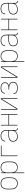

<svg xmlns="http://www.w3.org/2000/svg" viewBox="2608 -3176 783 6040"><g transform="rotate(-90 3000.0 -156.5)"><path d="M250 8Q224 8 197.5 2.5Q171 -3 148.5 -17Q126 -31 109 -51.5Q92 -72 82 -96.5Q72 -121 68 -147.5Q64 -174 64 -200V-320Q64 -346 68 -372.5Q72 -399 82 -423.5Q92 -448 109 -468.5Q126 -489 148.5 -503Q171 -517 197.5 -522.5Q224 -528 250 -528Q276 -528 302.5 -522.5Q329 -517 351.5 -503Q374 -489 391 -468.5Q408 -448 418 -423.5Q428 -399 432 -372.5Q436 -346 436 -320V-200Q436 -174 432 -147.5Q428 -121 418 -96.5Q408 -72 391 -51.5Q374 -31 351.5 -17Q329 -3 302.5 2.5Q276 8 250 8ZM250 -10Q274 -10 297.5 -15Q321 -20 341.5 -33Q362 -46 377 -65Q392 -84 401 -106Q410 -128 413.5 -152Q417 -176 417 -200V-320Q417 -344 413.5 -368Q410 -392 401 -414Q392 -436 377 -455Q362 -474 341.5 -487Q321 -500 297.5 -505Q274 -510 250 -510Q226 -510 202.5 -505Q179 -500 158.5 -487Q138 -474 123 -455Q108 -436 99 -414Q90 -392 86.5 -368Q83 -344 83 -320V-200Q83 -176 86.5 -152Q90 -128 99 -106Q108 -84 123 -65Q138 -46 158.5 -33Q179 -20 202.5 -15Q226 -10 250 -10Z M572 215V-520H591V-412Q600 -438 615 -460.5Q630 -483 652 -499Q674 -515 700.5 -521.5Q727 -528 754 -528Q780 -528 806 -522Q832 -516 854 -502Q876 -488 892.5 -467.5Q909 -447 919 -422.5Q929 -398 932.5 -372Q936 -346 936 -320V-200Q936 -174 932.5 -148Q929 -122 919 -97.5Q909 -73 892.5 -52.5Q876 -32 854 -18Q832 -4 806 2Q780 8 754 8Q727 8 700.5 1.5Q674 -5 652 -21Q630 -37 615 -59.5Q600 -82 591 -108V215ZM751 -10Q775 -10 798.5 -15.5Q822 -21 842 -33.5Q862 -46 877 -65Q892 -84 901 -106.5Q910 -129 913.5 -152.5Q917 -176 917 -200V-320Q917 -344 913.5 -367.5Q910 -391 901 -413.5Q892 -436 877 -455Q862 -474 842 -486.5Q822 -499 798.5 -504.5Q775 -510 751 -510Q727 -510 704 -504.5Q681 -499 661.5 -486Q642 -473 628 -453.5Q614 -434 606 -412Q598 -390 594.5 -366.5Q591 -343 591 -320V-200Q591 -177 594.5 -153.5Q598 -130 606 -108Q614 -86 628 -66.5Q642 -47 661.5 -34Q681 -21 704 -15.5Q727 -10 751 -10Z M1108 0V-520H1436V-502H1127V0Z M1721 8Q1690 8 1660 0.5Q1630 -7 1607.5 -27.5Q1585 -48 1574.5 -77Q1564 -106 1564 -136Q1564 -160 1571 -183.5Q1578 -207 1593.5 -224.5Q1609 -242 1630 -253.5Q1651 -265 1674 -272Q1697 -279 1720.5 -281Q1744 -283 1768 -283H1909V-345Q1909 -366 1905 -388Q1901 -410 1892 -429.5Q1883 -449 1867.5 -465.5Q1852 -482 1832.5 -492Q1813 -502 1791.5 -506Q1770 -510 1748 -510Q1720 -510 1692 -504Q1664 -498 1640.5 -482Q1617 -466 1603.5 -440Q1590 -414 1589 -385H1570Q1570 -407 1576.5 -427.5Q1583 -448 1596 -465.5Q1609 -483 1626.5 -495.5Q1644 -508 1664 -515.5Q1684 -523 1705.5 -525.5Q1727 -528 1748 -528Q1773 -528 1797 -523.5Q1821 -519 1842.5 -508Q1864 -497 1881.5 -479Q1899 -461 1909.5 -439Q1920 -417 1924 -393Q1928 -369 1928 -345V-58Q1928 -49 1931 -39.5Q1934 -30 1941 -23Q1948 -16 1957.5 -13Q1967 -10 1976 -10H1988V8H1976Q1963 8 1949.5 4Q1936 0 1926.5 -9.5Q1917 -19 1913 -32Q1909 -45 1909 -58V-102Q1898 -75 1878 -53Q1858 -31 1832.5 -17Q1807 -3 1778.5 2.5Q1750 8 1721 8ZM1724 -10Q1747 -10 1771 -14Q1795 -18 1816.5 -27.5Q1838 -37 1856.5 -52.5Q1875 -68 1887 -88.5Q1899 -109 1904 -132.5Q1909 -156 1909 -180V-265H1768Q1747 -265 1726 -263.5Q1705 -262 1684.5 -256Q1664 -250 1645 -240.5Q1626 -231 1611.5 -215.5Q1597 -200 1590 -179.5Q1583 -159 1583 -138Q1583 -111 1593 -85Q1603 -59 1623 -41Q1643 -23 1670 -16.5Q1697 -10 1724 -10Z M2072 0V-520H2091V-281H2409V-520H2428V0H2409V-263H2091V0Z M2572 0V-520H2591V-21L2899 -520H2928V0H2909V-499L2827 -367L2601 0Z M3253 8Q3231 8 3209.5 6Q3188 4 3167.5 -2Q3147 -8 3127.5 -18.5Q3108 -29 3093.5 -44.5Q3079 -60 3070.5 -80.5Q3062 -101 3062 -123V-125H3081V-123Q3081 -104 3089 -86Q3097 -68 3110.5 -54.5Q3124 -41 3141.5 -32.5Q3159 -24 3177.5 -19Q3196 -14 3215 -12Q3234 -10 3253 -10Q3273 -10 3293 -12Q3313 -14 3332.5 -20Q3352 -26 3369.5 -37Q3387 -48 3399.5 -63.5Q3412 -79 3418.5 -98.5Q3425 -118 3425 -138Q3425 -158 3418.5 -177.5Q3412 -197 3398.5 -212Q3385 -227 3367 -236.5Q3349 -246 3329.5 -251.5Q3310 -257 3290 -259Q3270 -261 3250 -261H3197V-279H3250Q3268 -279 3286.5 -281Q3305 -283 3322.5 -288Q3340 -293 3356.5 -302Q3373 -311 3385 -324.5Q3397 -338 3403 -356Q3409 -374 3409 -392Q3409 -411 3403.5 -429Q3398 -447 3386.5 -461Q3375 -475 3359 -485Q3343 -495 3325.5 -500.5Q3308 -506 3289.5 -508Q3271 -510 3253 -510Q3235 -510 3217.5 -508Q3200 -506 3183 -501Q3166 -496 3150 -487Q3134 -478 3122 -465Q3110 -452 3103.5 -435Q3097 -418 3097 -400V-396H3078V-401Q3078 -421 3085 -440.5Q3092 -460 3105 -475.5Q3118 -491 3136 -501.5Q3154 -512 3173 -518Q3192 -524 3212.5 -526Q3233 -528 3253 -528Q3274 -528 3294.5 -525.5Q3315 -523 3335 -516.5Q3355 -510 3373 -498.5Q3391 -487 3403.5 -470.5Q3416 -454 3422 -433.5Q3428 -413 3428 -393Q3428 -371 3421 -349.5Q3414 -328 3399 -312Q3384 -296 3364 -286Q3344 -276 3323 -271Q3347 -265 3369.5 -255Q3392 -245 3409.5 -227.5Q3427 -210 3435.5 -186Q3444 -162 3444 -138Q3444 -115 3437.5 -93Q3431 -71 3417 -53.5Q3403 -36 3383.5 -23.5Q3364 -11 3342.5 -4Q3321 3 3298 5.5Q3275 8 3253 8Z M3572 0V-520H3591V-21L3899 -520H3928V0H3909V-499L3827 -367L3601 0Z M4072 215V-520H4091V-412Q4100 -438 4115 -460.5Q4130 -483 4152 -499Q4174 -515 4200.5 -521.5Q4227 -528 4254 -528Q4280 -528 4306 -522Q4332 -516 4354 -502Q4376 -488 4392.5 -467.5Q4409 -447 4419 -422.5Q4429 -398 4432.5 -372Q4436 -346 4436 -320V-200Q4436 -174 4432.5 -148Q4429 -122 4419 -97.5Q4409 -73 4392.5 -52.5Q4376 -32 4354 -18Q4332 -4 4306 2Q4280 8 4254 8Q4227 8 4200.5 1.5Q4174 -5 4152 -21Q4130 -37 4115 -59.5Q4100 -82 4091 -108V215ZM4251 -10Q4275 -10 4298.5 -15.5Q4322 -21 4342 -33.5Q4362 -46 4377 -65Q4392 -84 4401 -106.5Q4410 -129 4413.5 -152.5Q4417 -176 4417 -200V-320Q4417 -344 4413.5 -367.5Q4410 -391 4401 -413.5Q4392 -436 4377 -455Q4362 -474 4342 -486.5Q4322 -499 4298.5 -504.5Q4275 -510 4251 -510Q4227 -510 4204 -504.5Q4181 -499 4161.5 -486Q4142 -473 4128 -453.5Q4114 -434 4106 -412Q4098 -390 4094.5 -366.5Q4091 -343 4091 -320V-200Q4091 -177 4094.5 -153.5Q4098 -130 4106 -108Q4114 -86 4128 -66.5Q4142 -47 4161.5 -34Q4181 -21 4204 -15.5Q4227 -10 4251 -10Z M4721 8Q4690 8 4660 0.5Q4630 -7 4607.5 -27.5Q4585 -48 4574.5 -77Q4564 -106 4564 -136Q4564 -160 4571 -183.5Q4578 -207 4593.5 -224.5Q4609 -242 4630 -253.5Q4651 -265 4674 -272Q4697 -279 4720.5 -281Q4744 -283 4768 -283H4909V-345Q4909 -366 4905 -388Q4901 -410 4892 -429.5Q4883 -449 4867.5 -465.5Q4852 -482 4832.5 -492Q4813 -502 4791.5 -506Q4770 -510 4748 -510Q4720 -510 4692 -504Q4664 -498 4640.5 -482Q4617 -466 4603.5 -440Q4590 -414 4589 -385H4570Q4570 -407 4576.5 -427.5Q4583 -448 4596 -465.5Q4609 -483 4626.5 -495.5Q4644 -508 4664 -515.5Q4684 -523 4705.5 -525.5Q4727 -528 4748 -528Q4773 -528 4797 -523.5Q4821 -519 4842.5 -508Q4864 -497 4881.5 -479Q4899 -461 4909.5 -439Q4920 -417 4924 -393Q4928 -369 4928 -345V-58Q4928 -49 4931 -39.5Q4934 -30 4941 -23Q4948 -16 4957.5 -13Q4967 -10 4976 -10H4988V8H4976Q4963 8 4949.5 4Q4936 0 4926.5 -9.5Q4917 -19 4913 -32Q4909 -45 4909 -58V-102Q4898 -75 4878 -53Q4858 -31 4832.5 -17Q4807 -3 4778.5 2.5Q4750 8 4721 8ZM4724 -10Q4747 -10 4771 -14Q4795 -18 4816.5 -27.5Q4838 -37 4856.5 -52.5Q4875 -68 4887 -88.5Q4899 -109 4904 -132.5Q4909 -156 4909 -180V-265H4768Q4747 -265 4726 -263.5Q4705 -262 4684.5 -256Q4664 -250 4645 -240.5Q4626 -231 4611.5 -215.5Q4597 -200 4590 -179.5Q4583 -159 4583 -138Q4583 -111 4593 -85Q4603 -59 4623 -41Q4643 -23 4670 -16.5Q4697 -10 4724 -10Z M5072 0V-520H5091V-281H5409V-520H5428V0H5409V-263H5091V0Z M5721 8Q5690 8 5660 0.5Q5630 -7 5607.5 -27.5Q5585 -48 5574.5 -77Q5564 -106 5564 -136Q5564 -160 5571 -183.5Q5578 -207 5593.5 -224.5Q5609 -242 5630 -253.5Q5651 -265 5674 -272Q5697 -279 5720.5 -281Q5744 -283 5768 -283H5909V-345Q5909 -366 5905 -388Q5901 -410 5892 -429.5Q5883 -449 5867.5 -465.5Q5852 -482 5832.5 -492Q5813 -502 5791.5 -506Q5770 -510 5748 -510Q5720 -510 5692 -504Q5664 -498 5640.5 -482Q5617 -466 5603.5 -440Q5590 -414 5589 -385H5570Q5570 -407 5576.5 -427.5Q5583 -448 5596 -465.5Q5609 -483 5626.5 -495.5Q5644 -508 5664 -515.5Q5684 -523 5705.5 -525.5Q5727 -528 5748 -528Q5773 -528 5797 -523.5Q5821 -519 5842.5 -508Q5864 -497 5881.5 -479Q5899 -461 5909.5 -439Q5920 -417 5924 -393Q5928 -369 5928 -345V-58Q5928 -49 5931 -39.5Q5934 -30 5941 -23Q5948 -16 5957.5 -13Q5967 -10 5976 -10H5988V8H5976Q5963 8 5949.5 4Q5936 0 5926.5 -9.5Q5917 -19 5913 -32Q5909 -45 5909 -58V-102Q5898 -75 5878 -53Q5858 -31 5832.5 -17Q5807 -3 5778.5 2.5Q5750 8 5721 8ZM5724 -10Q5747 -10 5771 -14Q5795 -18 5816.5 -27.5Q5838 -37 5856.5 -52.5Q5875 -68 5887 -88.5Q5899 -109 5904 -132.5Q5909 -156 5909 -180V-265H5768Q5747 -265 5726 -263.5Q5705 -262 5684.5 -256Q5664 -250 5645 -240.5Q5626 -231 5611.5 -215.5Q5597 -200 5590 -179.5Q5583 -159 5583 -138Q5583 -111 5593 -85Q5603 -59 5623 -41Q5643 -23 5670 -16.5Q5697 -10 5724 -10Z"/></g></svg>

Font: Iosevka SS18 Thin
Style: Regular
Weight: 100
Monospace: yes
Designer: Belleve Invis
Foundry: Belleve Invis
Version: Version 25.1.1; ttfautohint (v1.8.4)